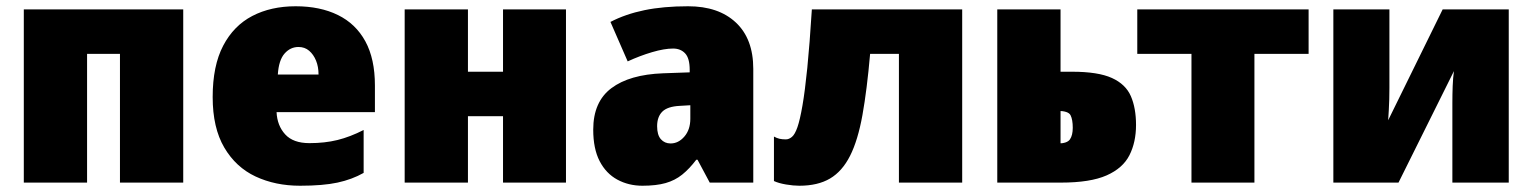

<svg xmlns="http://www.w3.org/2000/svg" viewBox="-20 -583 4893 613"><path d="M565 -553V0H363V-411H258V0H56V-553Z M924 -563Q1002 -563 1059 -535Q1116 -507 1146.5 -451Q1177 -395 1177 -310V-225H863Q865 -182 890.5 -154Q916 -126 968 -126Q1017 -126 1057.5 -136Q1098 -146 1141 -168V-31Q1104 -10 1057.5 0Q1011 10 938 10Q859 10 796 -19.5Q733 -49 696 -112Q659 -175 659 -273Q659 -373 692.5 -437Q726 -501 785.5 -532Q845 -563 924 -563ZM933 -433Q907 -433 888.5 -412Q870 -391 867 -345H997Q997 -370 989 -389.5Q981 -409 967 -421Q953 -433 933 -433Z M1474 -553V-354H1586V-553H1787V0H1586V-212H1474V0H1272V-553Z M2177 -563Q2274 -563 2329.5 -511Q2385 -459 2385 -363V0H2246L2207 -73H2203Q2181 -44 2158 -25.5Q2135 -7 2105 1.5Q2075 10 2031 10Q1987 10 1951 -9.5Q1915 -29 1894.5 -68.5Q1874 -108 1874 -169Q1874 -258 1932 -301.5Q1990 -345 2097 -349L2182 -352V-360Q2182 -397 2167.5 -412.5Q2153 -428 2129 -428Q2101 -428 2062 -416.5Q2023 -405 1984 -387L1929 -513Q1977 -538 2037.5 -550.5Q2098 -563 2177 -563ZM2150 -245Q2111 -243 2094.5 -226.5Q2078 -210 2078 -180Q2078 -152 2090 -138.5Q2102 -125 2121 -125Q2146 -125 2165 -147Q2184 -169 2184 -204V-247Z M3052 0H2850V-411H2758Q2748 -296 2733.5 -215.5Q2719 -135 2694 -85.5Q2669 -36 2630 -13Q2591 10 2532 10Q2513 10 2489.5 6Q2466 2 2451 -5V-147Q2460 -142 2468.5 -140Q2477 -138 2489 -138Q2499 -138 2508.5 -146Q2518 -154 2526 -177Q2534 -200 2542 -246Q2550 -292 2557.5 -366.5Q2565 -441 2572 -553H3052Z M3403 -354Q3486 -354 3530 -334Q3574 -314 3590.5 -276Q3607 -238 3607 -184Q3607 -129 3586 -87.5Q3565 -46 3513 -23Q3461 0 3367 0H3164V-553H3366V-354ZM3405 -175Q3405 -201 3398 -215Q3391 -229 3356 -229H3366V-125H3358Q3387 -125 3396 -138Q3405 -151 3405 -175Z M4158 -411H3985V0H3784V-411H3611V-553H4158Z M4416 -338Q4416 -321 4416 -302.5Q4416 -284 4415.5 -266Q4415 -248 4414 -231Q4413 -214 4412 -199L4586 -553H4797V0H4617V-200Q4617 -226 4617 -254Q4617 -282 4618 -308.5Q4619 -335 4622 -356L4445 0H4237V-553H4416Z"/></svg>

Font: Noto Sans Display Black
Style: Regular
Weight: 900
Designer: Monotype Design Team
Foundry: Monotype Imaging Inc.
Version: Version 2.003